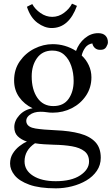

<svg xmlns="http://www.w3.org/2000/svg" viewBox="-20 -757 609 1048"><path d="M285 271Q195 271 140 251Q85 231 60 200Q35 169 35 136Q35 105 49.5 81.5Q64 58 85.5 41Q107 24 127 16Q95 5 76.5 -13.5Q58 -32 58 -63Q58 -98 86 -128.5Q114 -159 158 -166Q112 -188 84.5 -227Q57 -266 57 -318Q57 -378 88 -422.5Q119 -467 167.5 -491.5Q216 -516 268 -516Q336 -516 395 -479Q410 -521 443 -548.5Q476 -576 516 -576Q542 -576 555.5 -562.5Q569 -549 569 -526Q569 -515 559.5 -499.5Q550 -484 526 -485Q509 -485 498 -495Q487 -505 484 -520Q459 -516 445 -496.5Q431 -477 426 -454Q450 -432 464.5 -401Q479 -370 479 -335Q479 -279 449.5 -235Q420 -191 372 -166.5Q324 -142 268 -142Q249 -142 235 -144.5Q221 -147 201 -147Q164 -147 141 -129Q118 -111 125 -86Q133 -62 174 -55.5Q215 -49 284 -46Q361 -43 416 -28Q471 -13 500.5 18.5Q530 50 530 104Q530 144 508.5 175.5Q487 207 451.5 228Q416 249 372.5 260Q329 271 285 271ZM271 -178Q327 -178 354.5 -217.5Q382 -257 382 -315Q382 -359 369 -397Q356 -435 330.5 -458Q305 -481 266 -481Q212 -481 182.5 -440.5Q153 -400 153 -340Q153 -268 184 -223Q215 -178 271 -178ZM284 232Q370 232 418 200Q466 168 466 125Q466 88 441 68.5Q416 49 373 41.5Q330 34 274 33Q247 32 221 30.5Q195 29 171 25Q114 63 114 124Q114 173 160.5 202.5Q207 232 284 232ZM262 -604Q223 -604 184.5 -632.5Q146 -661 127 -720L156 -735Q171 -707 201 -686Q231 -665 265 -665Q300 -665 329.5 -687Q359 -709 373 -737L400 -725Q356 -604 262 -604Z"/></svg>

Font: Lora
Style: Regular
Weight: 400
Designer: Olga Karpushina, Alexei Vanyashin (Cyrillic)
Foundry: Cyreal
Version: Version 3.005; ttfautohint (v1.8.4.7-5d5b)